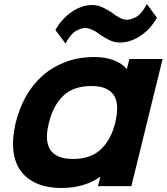

<svg xmlns="http://www.w3.org/2000/svg" viewBox="-20 -923 827 953"><path d="M759 -835Q727 -778 677 -745Q627 -712 576 -712Q548 -712 523 -724Q498 -736 478 -750Q469 -757 460 -763Q451 -769 440 -774Q420 -784 403 -784Q383 -784 357 -769.5Q331 -755 305 -707L255 -774Q268 -798 287.5 -820.5Q307 -843 331 -860.5Q355 -878 382 -888Q409 -898 436 -898Q465 -898 490.5 -886Q516 -874 536 -860Q554 -845 574 -835Q594 -825 609 -825Q632 -825 658 -840Q684 -855 709 -903ZM632 1H466L478 -45H476Q441 -19 392 -4.5Q343 10 288 10Q210 10 158 -14.5Q106 -39 78 -82Q50 -125 45.5 -184.5Q41 -244 58 -314Q75 -384 108.5 -444Q142 -504 191.5 -547.5Q241 -591 305.5 -615.5Q370 -640 449 -640Q502 -640 544.5 -624Q587 -608 608 -581H610L622 -630H787ZM552 -314Q562 -356 561.5 -389.5Q561 -423 547 -447Q533 -471 505 -483.5Q477 -496 433 -496Q344 -496 293.5 -447Q243 -398 223 -314Q212 -272 213 -238.5Q214 -205 228 -182Q242 -159 270.5 -146.5Q299 -134 343 -134Q431 -134 481.5 -182.5Q532 -231 552 -314Z"/></svg>

Font: TypoPRO Sinkin Sans
Style: 700 Bold Italic
Weight: 700
Italic angle: -112°
Designer: Keith Bates
Foundry: K-Type
Version: Sinkin Sans (version 1.0)  by Keith Bates   •   © 2014   www